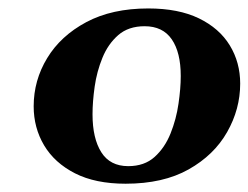

<svg xmlns="http://www.w3.org/2000/svg" viewBox="-20 -738 594 459"><path d="M280.3 -298.8Q208 -298.8 159.2 -323.7Q110.4 -348.6 85.4 -390.6Q60.5 -432.6 60.5 -483.9Q60.5 -545.9 92.8 -599.1Q125 -652.3 186.3 -685.1Q247.6 -717.8 334.5 -717.8Q406.7 -717.8 455.6 -694.1Q504.4 -670.4 529.3 -629.6Q554.2 -588.9 554.2 -538.1Q554.2 -477.1 522.9 -422.1Q491.7 -367.2 430.9 -333Q370.1 -298.8 280.3 -298.8ZM286.6 -340.8Q325.2 -340.8 349.6 -362.8Q374 -384.8 387.7 -418.9Q401.4 -453.1 406.7 -490Q412.1 -526.9 412.1 -556.2Q412.1 -612.8 390.6 -644Q369.1 -675.3 325.7 -675.3Q287.1 -675.3 262.7 -654.1Q238.3 -632.8 224.9 -599.9Q211.4 -566.9 206.3 -530.8Q201.2 -494.6 201.2 -464.8Q201.2 -407.2 222.2 -374Q243.2 -340.8 286.6 -340.8Z"/></svg>

Font: Gelasio
Style: Bold Italic
Weight: 700
Italic angle: -8.5°
Designer: Eben Sorkin
Foundry: Eben Sorkin
Version: Version 1.008